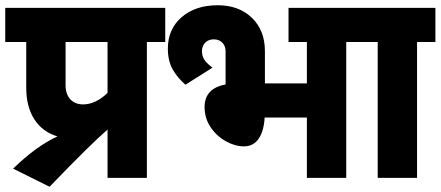

<svg xmlns="http://www.w3.org/2000/svg" viewBox="-30 -678 1680 732"><path d="M-10 -648H600V-518H530V0H380V-184Q317 -130 159 34L20 -35Q107 -120 189 -158Q132 -175 101 -223Q70 -271 70 -344V-518H-10ZM287 -280Q312 -280 336 -292Q360 -304 380 -324V-518H220V-354Q220 -319 238 -299.5Q256 -280 287 -280Z M980 -360H1140V-518H1070V-648H1360V-518H1290V0H1140V-230H979Q976 -178 956 -149Q936 -120 900 -120Q866 -120 831 -139.5Q796 -159 773 -193Q750 -227 750 -270Q750 -341 830 -356V-483Q830 -503 817.5 -515.5Q805 -528 785 -528Q765 -528 752.5 -515.5Q740 -503 740 -483Q740 -463 750 -449Q760 -435 780 -420L677 -355Q646 -382 628 -414Q610 -446 610 -493Q610 -567 662.5 -612.5Q715 -658 800 -658Q881 -658 930.5 -610Q980 -562 980 -483Z M1630 -518H1560V0H1410V-518H1340V-648H1630Z"/></svg>

Font: Madhuban Bold
Style: Regular
Weight: 700
Designer: jaikishan Patel
Foundry: MagicType
Version: Version 1.000